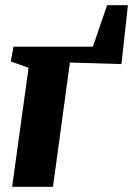

<svg xmlns="http://www.w3.org/2000/svg" viewBox="-20 -723 515 743"><path d="M394.5 -703H475L450 -475L250.5 -481L185 0H27L90.5 -460.5L21.5 -485.5L32.5 -542.5H339.5Z"/></svg>

Font: Merriweather 48pt Black
Style: Italic
Weight: 900
Italic angle: -7.8°
Version: Version 2.101